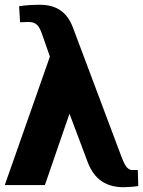

<svg xmlns="http://www.w3.org/2000/svg" viewBox="-27 -775 599 804"><path d="M-7 0H161L264 -299L338 -102C361 -38 403 9 491 9C517 8 534 7 552 4L550 -63H527C504 -63 493 -90 483 -115L279 -658C257 -718 216 -755 140 -755C109 -755 78 -753 53 -749L57 -682H64C75 -682 82 -683 92 -683C124 -683 136 -668 148 -635L182 -538Z"/></svg>

Font: Aerodynamic
Style: Bd
Weight: 500
Designer: Google
Version: Version 2.000980; 2014